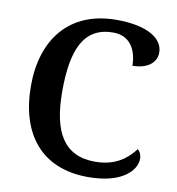

<svg xmlns="http://www.w3.org/2000/svg" viewBox="-82 -798 812 882"><g transform="rotate(10 324.0 -357.0)"><path d="M386 10C548 10 608 -61 608 -114C608 -133 600 -148 590 -156C556 -111 503 -65 406 -65C259 -65 202 -170 202 -358C202 -554 250 -664 387 -664C471 -664 499 -593 499 -529C568 -529 610 -562 610 -610C610 -674 538 -724 392 -724C171 -724 56 -574 56 -358C56 -137 166 10 386 10Z"/></g></svg>

Font: Noto Serif Semi
Style: Regular
Weight: 600
Designer: Monotype Design Team
Foundry: Monotype Imaging Inc.
Version: Version 1.002